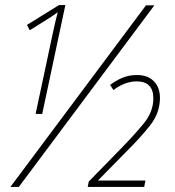

<svg xmlns="http://www.w3.org/2000/svg" viewBox="-20 -735 689 755"><path d="M146 -287 237 -715H212L86 -637L97 -616L153 -651Q183 -669 207 -687Q202 -667 197 -646.5Q192 -626 188 -606L120 -287ZM54 0 587 -714H554L21 0ZM547 0 552 -25H365L473 -135Q531 -192 570 -241.5Q609 -291 609 -350Q609 -391 585 -415.5Q561 -440 519 -440Q487 -440 461 -429Q435 -418 413 -401L426 -381Q472 -415 517 -415Q583 -415 583 -348Q583 -296 545.5 -250Q508 -204 453 -148L329 -21L325 0Z"/></svg>

Font: Noto Sans Display SemiCondensed Thin
Style: Italic
Weight: 250
Width: 4
Designer: Monotype Design team
Foundry: Monotype Imaging Inc.
Version: 1.000